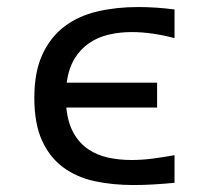

<svg xmlns="http://www.w3.org/2000/svg" viewBox="-20 -517 590 543"><path d="M473.6 0Q443.8 2.9 414.6 4.6Q385.3 6.3 357.4 6.3Q298.8 6.3 247.8 -4.6Q196.8 -15.6 158.7 -43.7Q120.6 -71.8 98.9 -119.4Q77.1 -167 77.1 -240.2Q77.1 -314 100.1 -363.3Q123 -412.6 162.6 -442.4Q202.1 -472.2 255.6 -484.6Q309.1 -497.1 370.1 -497.1Q395 -497.1 421.1 -495.4Q447.3 -493.7 473.6 -490.2V-409.2Q444.3 -417 413.6 -421.6Q382.8 -426.3 352.5 -426.3Q318.8 -426.3 288.1 -419.2Q257.3 -412.1 232.7 -395.5Q208 -378.9 191.2 -351.6Q174.3 -324.2 168.5 -283.2H424.3V-212.9H167.5Q171.9 -169.4 188.2 -140.6Q204.6 -111.8 229.5 -95Q254.4 -78.1 285.6 -71.3Q316.9 -64.5 351.6 -64.5Q381.8 -64.5 412.8 -68.6Q443.8 -72.8 473.6 -78.1Z"/></svg>

Font: Code New Roman
Style: Regular
Weight: 400
Monospace: yes
Designer: Sam Radian
Foundry: Code New Roman
Version: Version 2.00 November 29, 2014